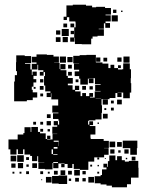

<svg xmlns="http://www.w3.org/2000/svg" viewBox="-20 -764 630 815"><path d="M50 -108H24V-130H16V-172H55V-193H79V-199H84V-224H110V-204H113V-225H141V-204H150V-198H174V-174H180V-188H194V-174H180V-172H203V-195H223V-196H202V-226H223V-232H208V-250H226V-235H231V-252H228V-259H205V-283H228V-286H202V-316H227V-342H198V-368H196V-352H178V-370H194V-376H172V-401H167V-441H171V-458H165V-443H149V-459H164V-466H142V-489H139V-469H115V-493H135V-499H115V-523H135V-533H179V-531H207V-524H230V-498H210V-497H233V-471H236V-492H258V-470H237V-466H262V-442H268V-433H289V-409H268V-402H288V-383H298V-400H316V-382H299V-376H322V-356H329V-369H345V-356H359V-369H375V-353H362V-350H382V-376H407V-378H384V-404H407V-407H383V-432H358V-431H377V-411H357V-430H353V-405H321V-430H316V-441H297V-461H316V-468H294V-494H316V-495H291V-527H318V-530H347V-531H387V-501V-499H415V-494H440V-475H449V-489H465V-475H481V-469H498V-470H503V-495H531V-470H536V-432H535V-411H537V-371H531V-347H503V-371H497H479V-370H496V-352H478V-369H470V-348H445V-343H411V-317H413V-285H411V-257H385V-253H357V-251H354V-235H359V-249H375V-233H361V-229H385V-193H364V-179H365V-174H374H420V-166H442V-136H422V-135H441V-107H422V-96H380V-78H355V-43H319V-19H295V-43H319V-47H293V-68H287V-51H267V-68H254V-54H240V-68H254V-70H228V-50H206V-72H226V-76H206V-72H203V-45H171V-47H143V-75H168V-76H142V-101H138V-80H116V-102H137H108V-108H84V-130H78V-110H56V-130H50ZM94 -334H40V-364V-418H43V-445H52V-462H48V-500H49V-529H85V-526H112V-496H86V-493H109V-469H115V-446H118V-460H136V-442H122V-428H134V-414H122V-396H115V-383H119V-372H138V-350H119V-339H94ZM530 -498H504V-524H530ZM260 -498H234V-524H260ZM288 -500H266V-522H288ZM406 -502H388V-520H406ZM496 -502H478V-520H496ZM435 -503H419V-519H435ZM285 -473H269V-489H285ZM493 -475H481V-487H493ZM285 -443H269V-459H285ZM164 -414H150V-428H164ZM313 -415H301V-427H313ZM165 -383H149V-399H165ZM345 -383H329V-399H345ZM374 -384H360V-398H374ZM131 -387H123V-395H131ZM163 -355H151V-367H163ZM386 -345H409V-346H386ZM438 -320H416V-342H438ZM497 -321H477V-341H497ZM463 -325H451V-337H463ZM463 -295H451V-307H463ZM431 -297H423V-305H431ZM437 -261H417V-281H437ZM195 -263H179V-279H195ZM196 -232H178V-250H196ZM163 -235H151V-247H163ZM133 -235H121V-247H133ZM400 -238H394V-244H400ZM163 -205H151V-217H163ZM192 -206H182V-216H192ZM231 -169V-187V-169ZM228 -162V-144H229V-167H208V-162ZM563 -135H531H501V-167H531H563ZM469 -139H445V-163H469ZM497 -141H477V-161H497ZM208 -133H224V-140H208ZM561 -107H533V-135H561ZM466 -112H448V-130H466ZM526 -112H508V-130H526ZM199 -110H205V-130H199ZM492 -116H482V-126H492ZM206 -106H224V-109H206ZM81 -77H53V-105H81ZM519 31H455V24H432V19H407V14H382V-16H407V-21H413V-45H432V-53H419V-69H435V-56H438V-80H444V-104H470V-84H477V-101H497V-84H510V-78H527V-81H567V-52H568V-10H536V18H519ZM49 -79H25V-103H49ZM555 -83H539V-99H555ZM103 -85H91V-97H103ZM401 -87H393V-95H401ZM520 -88H514V-94H520ZM429 -89H425V-93H429ZM78 -50H56V-72H78ZM137 -51H117V-71H137ZM46 -52H28V-70H46ZM102 -56H92V-66H102ZM371 -57H363V-65H371ZM400 -58H394V-64H400ZM257 -21H237V-41H257ZM225 -23H209V-39H225ZM285 -23H269V-39H285ZM344 -24H330V-38H344ZM163 -25H151V-37H163ZM103 -25H91V-37H103ZM401 -27H393V-35H401ZM41 -27H33V-35H41ZM71 -27H63V-35H71ZM191 -27H183V-35H191ZM265 17H229V15H201V-17H229V-19H265ZM379 11H355V-13H379ZM199 11H175V-13H199ZM315 7H299V-9H315ZM344 6H330V-8H344ZM282 4H272V-6H282ZM159 1H155V-3H159ZM296 -587H278V-605H295V-648H301V-669H300V-688V-673H274V-691H264V-679H250V-693H262V-741H289V-744H345V-740H371V-733H388V-735H426V-730H451V-702H428V-699H450V-673H428V-666H447V-646H427V-665H421V-642H399V-640H421V-612H394V-609H373V-600H367V-576H327V-577H298V-604H296ZM474 -709H460V-723H474ZM500 -713H494V-719H500ZM480 -673H454V-699H480ZM265 -648H249V-664H265ZM295 -648H279V-664H295ZM272 -611H242V-641H272ZM236 -617H218V-635H236ZM294 -619H280V-633H294ZM268 -585H246V-607H268ZM237 -586H217V-606H237Z"/></svg>

Font: Rubik Storm
Style: Regular
Weight: 400
Designer: Hubert and Fischer, NaN
Foundry: Hubert and Fischer, NaN
Version: Version 2.201